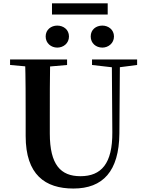

<svg xmlns="http://www.w3.org/2000/svg" viewBox="-20 -1090 858 1129"><path d="M316.7 -810.1C352.9 -810.1 385.6 -835.4 385.6 -875.5C385.6 -916 352.9 -939.5 316.7 -939.5C281 -939.5 248.5 -916 248.5 -875.5C248.5 -835.4 281 -810.1 316.7 -810.1ZM582 -810.1C616.5 -810.1 650.2 -835.4 650.2 -875.5C650.2 -916 616.5 -939.5 582 -939.5C544.6 -939.5 513.4 -916 513.4 -875.5C513.4 -835.4 544.6 -810.1 582 -810.1ZM285.7 -1004.4H613.3V-1070.3H285.7ZM411.6 18.6C585.3 18.6 679.8 -83.2 682 -304.3L685.2 -740.5H637.5L640.5 -312.5C641.9 -128 575.7 -53.9 453 -53.9C336.9 -53.9 272.9 -120.9 272.9 -305V-400.9C272.9 -515.1 272.9 -628.3 274.9 -740.5H127.5C130.9 -627.3 130.9 -513.1 130.9 -400.9V-290C130.9 -62.6 245.3 18.6 411.6 18.6ZM39.2 -707.9 191.8 -694.2H218.8L374.4 -707.9V-740.5H39.2ZM521.1 -707.9 646.5 -693.5H674.7L786.3 -707.9V-740.5H521.1Z"/></svg>

Font: Source Han Serif CN VF
Style: Regular
Weight: 250
Designer: Ryoko NISHIZUKA 西塚涼子 (kana & ideographs); Frank Grießhammer (Latin, Greek & Cyrillic); Wenlong ZHANG 张文龙 (bopomofo); San
Foundry: Adobe
Version: Version 2.002;hotconv 1.1.0;makeotfexe 2.6.0